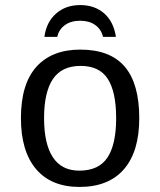

<svg xmlns="http://www.w3.org/2000/svg" viewBox="-20 -736 640 766"><path d="M535.6 -264.6Q535.6 -131.3 474.4 -60.8Q413.1 9.8 297.4 9.8Q184.1 9.8 123.8 -61.5Q63.5 -132.8 63.5 -264.6Q63.5 -400.9 125.2 -469.5Q187 -538.1 300.3 -538.1Q419.4 -538.1 477.5 -470.2Q535.6 -402.3 535.6 -264.6ZM443.4 -264.6Q443.4 -369.6 409.9 -421.4Q376.5 -473.1 301.8 -473.1Q226.1 -473.1 190.9 -420.4Q155.8 -367.7 155.8 -264.6Q155.8 -162.1 190.9 -108.6Q226.1 -55.2 296.4 -55.2Q374 -55.2 408.7 -107.4Q443.4 -159.7 443.4 -264.6ZM299.8 -715.8Q357.9 -715.8 395.8 -682.4Q433.6 -648.9 442.4 -588.9H391.1Q383.8 -619.1 359.9 -636.2Q335.9 -653.3 299.8 -653.3Q262.7 -653.3 238.5 -635.5Q214.4 -617.7 208.5 -588.9H157.2Q164.6 -647 203.1 -681.4Q241.7 -715.8 299.8 -715.8Z"/></svg>

Font: Cousine
Style: Regular
Weight: 400
Monospace: yes
Designer: Steve Matteson
Foundry: Ascender Corporation
Version: Version 1.20